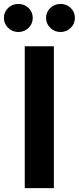

<svg xmlns="http://www.w3.org/2000/svg" viewBox="-63 -965 404 985"><path d="M213.4 -727.5V0H64V-727.5ZM247.6 -800.8Q216.8 -800.8 195.1 -822Q173.3 -843.3 173.3 -873Q173.3 -903.3 195.1 -924.1Q216.8 -944.8 247.6 -944.8Q278.3 -944.8 299.8 -924.1Q321.3 -903.3 321.3 -873Q321.3 -843.3 299.8 -822Q278.3 -800.8 247.6 -800.8ZM31.2 -800.8Q0 -800.8 -21.5 -822Q-43 -843.3 -43 -873Q-43 -903.3 -21.5 -924.1Q0 -944.8 31.2 -944.8Q62 -944.8 83.5 -924.1Q105 -903.3 105 -873Q105 -843.3 83.5 -822Q62 -800.8 31.2 -800.8Z"/></svg>

Font: Inter 17pt
Style: Bold
Weight: 700
Version: Version 4.001;git-66647c0bb